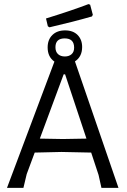

<svg xmlns="http://www.w3.org/2000/svg" viewBox="-20 -915 618 935"><path d="M204 -825 213 -787 221 -782C299 -800 368 -817.7 428 -835L432 -843L419 -892L411 -895C357 -874.3 288 -851 204 -825ZM474 0H557L345 -616C368.3 -631.3 380 -654.7 380 -686C380 -710 372.7 -729.5 358 -744.5C343.3 -759.5 323 -767 297 -767C271 -767 250.3 -759.5 235 -744.5C219.7 -729.5 212 -709.3 212 -684C212 -653.3 223 -630.3 245 -615L14 0H94L110 -67L149 -172L279 -175L424 -172L460 -63ZM250 -685C250 -713.7 265 -728 295 -728C325.7 -728 341 -713 341 -683C341 -669 336.8 -658.3 328.5 -651C320.2 -643.7 309.3 -640 296 -640C282 -640 270.8 -643.8 262.5 -651.5C254.2 -659.2 250 -670.3 250 -685ZM297 -553 401 -240 286 -238 174 -240 290 -553Z"/></svg>

Font: Alegreya Sans SC
Style: Regular
Weight: 400
Designer: Juan Pablo del Peral
Foundry: Huerta Tipografica
Version: Version 1.000;PS 001.000;hotconv 1.0.70;makeotf.lib2.5.58329